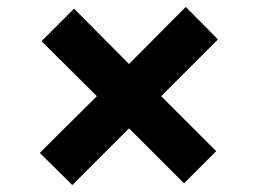

<svg xmlns="http://www.w3.org/2000/svg" viewBox="-20 -549 745 555"><path d="M189 -14 95 -107 260 -271 100 -430 194 -524 353 -364 517 -529 610 -435 446 -271 605 -112 512 -19 353 -178Z"/></svg>

Font: Archivo SemiBold SemiExpanded Black
Style: Regular
Weight: 900
Width: 6
Version: Version 2.001